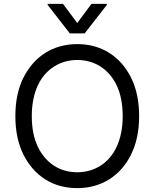

<svg xmlns="http://www.w3.org/2000/svg" viewBox="-20 -966 801 996"><path d="M59.7 -363.6Q59.7 -479 101.2 -562.5Q122.2 -604.4 150.9 -636.9Q179.7 -669.4 215.2 -691.8Q250.7 -714.1 292.4 -725.7Q334.2 -737.2 380.7 -737.2Q427.6 -737.2 469.3 -725.7Q511 -714.1 546.5 -691.8Q582 -669.4 610.8 -636.9Q639.6 -604.4 660.2 -562.5Q701.7 -479 701.7 -363.6Q701.7 -304.7 691.2 -255.7Q680.8 -206.7 660.2 -164.8Q639.6 -122.9 610.8 -90.4Q582 -57.9 546.3 -35.5Q510.7 -13.1 468.9 -1.6Q427.2 9.9 380.7 9.9Q333.5 9.9 291.7 -1.6Q250 -13.1 214.7 -35.5Q179.3 -57.9 150.7 -90.4Q122.2 -122.9 101.2 -164.8Q59.7 -248.6 59.7 -363.6ZM144.9 -363.6Q144.9 -269.5 176.5 -204.2Q192.1 -171.9 213.6 -147.2Q235.1 -122.5 261.2 -105.8Q287.3 -89.1 317.5 -80.8Q347.7 -72.4 380.7 -72.4Q446.7 -72.4 500.4 -105.8Q527 -122.5 548.5 -147.2Q570 -171.9 585 -204.2Q600.1 -236.5 608.3 -276.5Q616.5 -316.4 616.5 -363.6Q616.5 -457.7 585.2 -523.1Q569.6 -555.8 548.1 -580.3Q526.6 -604.8 500.4 -621.4Q474.1 -638.1 443.9 -646.5Q413.7 -654.8 380.7 -654.8Q315 -654.8 261.4 -621.4Q234.7 -604.8 213.1 -580.1Q191.4 -555.4 176.3 -523.1Q161.2 -490.8 153.1 -450.8Q144.9 -410.9 144.9 -363.6ZM227.3 -940.3V-946H306.8L380.7 -846.6L454.5 -946H534.1V-940.3L419 -792.6H342.3Z"/></svg>

Font: Inter P
Style: Regular
Weight: 400
Designer: Rasmus Andersson
Foundry: rsms
Version: Version 3.018;git-588b23468